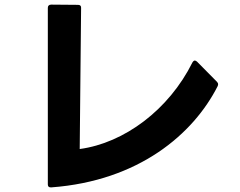

<svg xmlns="http://www.w3.org/2000/svg" viewBox="-20 -783 1040 831"><path d="M919 -429 833 -516C830 -519 826 -521 823 -521C820 -521 816 -518 813 -513C711 -308 518 -164 325 -138L331 -748C332 -757 327 -762 318 -762L202 -763C192 -763 187 -758 187 -749V15C187 24 191 28 200 28H202C581 0 817 -203 922 -410C923 -413 924 -415 924 -418C924 -422 922 -426 919 -429Z"/></svg>

Font: LINE Seed JP_OTF Bold
Style: Regular
Weight: 700
Designer: LINE & Fontrix & Fontworks
Version: Version 1.009